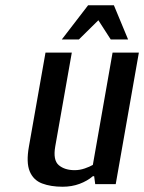

<svg xmlns="http://www.w3.org/2000/svg" viewBox="-20 -700 548 730"><path d="M218 10Q173 10 140 -2.5Q107 -15 93 -48.5Q79 -82 90 -143L153 -500H253L190 -143Q181 -91 203.5 -72Q226 -53 264 -53Q283 -53 302 -59.5Q321 -66 333 -73L408 -500H508L420 0H342L338 -30H333Q312 -12 282.5 -1Q253 10 218 10ZM215 -550 315 -680H413L467 -550H401L354 -623L280 -550Z"/></svg>

Font: Cuprum Medium
Style: Italic
Weight: 500
Italic angle: -10°
Version: Version 3.000